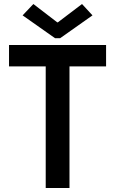

<svg xmlns="http://www.w3.org/2000/svg" viewBox="-20 -946 579 966"><path d="M210 -611.8H25.4V-719.7H513.7V-611.8H329.6V0H210ZM268.1 -833.5H271L392.6 -925.8L445.3 -868.7L282.7 -753.9H256.8L93.8 -868.7L147.9 -925.8Z"/></svg>

Font: Reddit Sans SemiBold
Style: Regular
Weight: 600
Designer: Stephen Hutchings
Foundry: Reddit
Version: Version 1.013